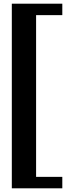

<svg xmlns="http://www.w3.org/2000/svg" viewBox="-20 -820 388 1040"><path d="M44 200V-800H317.5V-738H175.5V138H317.5V200Z"/></svg>

Font: Big Shoulders
Style: Bold
Weight: 700
Designer: Patric King
Foundry: XO Type Co
Version: Version 2.002